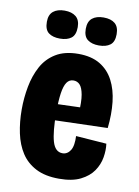

<svg xmlns="http://www.w3.org/2000/svg" viewBox="-83 -775 612 845"><g transform="rotate(10 222.5 -352.5)"><path d="M240 14Q178 14 136.5 -7.5Q95 -29 71 -66Q47 -103 36.5 -152.5Q26 -202 26 -258Q26 -310 35.5 -360.5Q45 -411 67 -452Q89 -493 129 -517.5Q169 -542 230 -542Q288 -542 326.5 -519Q365 -496 386.5 -455Q408 -414 414 -359.5Q420 -305 413 -243L143 -235V-307L293 -312L276 -280Q280 -337 274.5 -367.5Q269 -398 257.5 -410.5Q246 -423 229 -423Q210 -423 199 -407Q188 -391 183 -357Q178 -323 178 -271Q178 -185 190.5 -142Q203 -99 236 -99Q247 -99 256 -104.5Q265 -110 271.5 -120.5Q278 -131 280.5 -147.5Q283 -164 282 -184L419 -174Q423 -146 417.5 -113Q412 -80 392.5 -51.5Q373 -23 336 -4.5Q299 14 240 14ZM311 -594Q280 -594 261 -608Q242 -622 242 -656Q242 -689 260.5 -704Q279 -719 311 -719Q344 -719 362 -704Q380 -689 380 -656Q380 -622 361.5 -608Q343 -594 311 -594ZM137 -594Q105 -594 86.5 -608Q68 -622 68 -657Q68 -689 86.5 -704Q105 -719 137 -719Q169 -719 187.5 -704Q206 -689 206 -657Q206 -622 187.5 -608Q169 -594 137 -594Z"/></g></svg>

Font: Bricolage Grotesque 24pt Condensed ExtraBold
Style: Regular
Weight: 800
Width: 3
Designer: Mathieu Triay
Foundry: Atelier Triay
Version: Version 1.001;gftools[0.9.33.dev8+g029e19f]